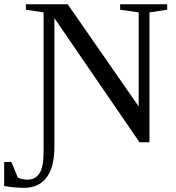

<svg xmlns="http://www.w3.org/2000/svg" viewBox="-94 -675 836 911"><path d="M564 -616.2 476.1 -628.9V-654.8H699.2V-628.9L615.2 -616.2V0H567.9L164.1 -588.9V22.5Q164.1 117.7 127.2 167Q90.3 216.3 19 216.3Q-2.9 216.3 -31.7 213.4Q-60.5 210.4 -74.2 207.5V93.3H-40L-9.8 167Q7.8 177.2 37.1 177.2Q74.7 177.2 93.8 146.5Q112.8 115.7 112.8 47.4V-616.2L28.8 -628.9V-654.8H227.1L564 -169.9Z"/></svg>

Font: Tinos
Style: Regular
Weight: 400
Designer: Steve Matteson
Foundry: Monotype Imaging Inc.
Version: Version 1.23